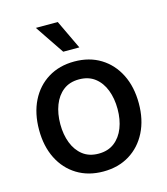

<svg xmlns="http://www.w3.org/2000/svg" viewBox="-113 -839 815 938"><g transform="rotate(-15 294.5 -369.5)"><path d="M294.4 11.7Q218.8 11.7 161.9 -23.2Q105 -58.1 73.7 -120.6Q42.5 -183.1 42.5 -265.6Q42.5 -349.1 73.7 -411.9Q105 -474.6 161.9 -509.5Q218.8 -544.4 294.4 -544.4Q370.6 -544.4 427.2 -509.5Q483.9 -474.6 515.4 -411.9Q546.9 -349.1 546.9 -265.6Q546.9 -183.1 515.4 -120.6Q483.9 -58.1 427.2 -23.2Q370.6 11.7 294.4 11.7ZM294.4 -78.6Q342.3 -78.6 374.5 -103.5Q406.7 -128.4 423.1 -170.7Q439.5 -212.9 439.5 -265.6Q439.5 -318.8 423.1 -361.6Q406.7 -404.3 374.5 -429.2Q342.3 -454.1 294.4 -454.1Q246.6 -454.1 214.6 -429.2Q182.6 -404.3 166.3 -361.8Q149.9 -319.3 149.9 -265.6Q149.9 -212.9 166.3 -170.7Q182.6 -128.4 214.6 -103.5Q246.6 -78.6 294.4 -78.6ZM255.4 -604.5 156.2 -751.5H267.1L336.9 -604.5Z"/></g></svg>

Font: Inter 20pt Medium
Style: Regular
Weight: 500
Version: Version 4.001;git-66647c0bb